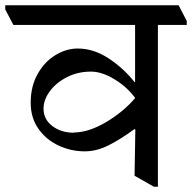

<svg xmlns="http://www.w3.org/2000/svg" viewBox="-51 -670 732 732"><path d="M661 -590V-575H551V42H536L462 0L465 -176L462 -178Q407 -138 362 -115.5Q317 -93 272 -93Q220 -93 172.5 -115Q125 -137 95.5 -179Q66 -221 66 -278Q66 -341 92.5 -388Q119 -435 160.5 -460Q202 -485 245 -485Q306 -485 363 -447.5Q420 -410 462 -357H464V-575H0L-31 -634V-650H630ZM231 -165Q287 -165 353.5 -204.5Q420 -244 464 -296V-297Q433 -339 385 -368Q337 -397 296 -397Q245 -397 203.5 -375.5Q162 -354 138.5 -321.5Q115 -289 115 -256Q115 -215 148.5 -189.5Q182 -164 231 -164Z"/></svg>

Font: Martel DemiBold
Style: Regular
Weight: 600
Designer: Dan Reynolds
Foundry: Dan Reynolds
Version: Version 1.001; ttfautohint (v1.1) -l 5 -r 5 -G 72 -x 0 -D la